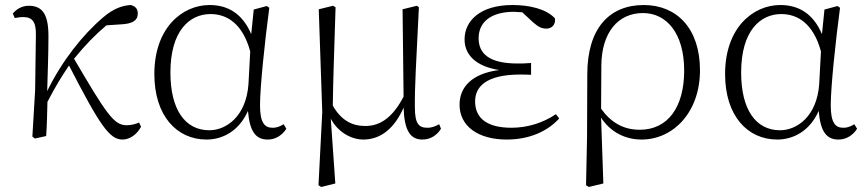

<svg xmlns="http://www.w3.org/2000/svg" viewBox="-20 -542 3459 765"><path d="M468 14C496 14 525 -5 542 -37L534 -54C522 -48 503 -43 484 -43C434 -43 404 -88 275 -308C319 -362 361 -405 404 -441L462 -445C507 -447 529 -460 529 -488C529 -510 516 -518 501 -522C471 -520 435 -511 390 -472C309 -403 226 -298 168 -179C170 -251 173 -326 173 -393C174 -486 149 -519 94 -519C66 -519 44 -504 31 -488L39 -470C49 -472 60 -474 72 -474C109 -474 124 -455 123 -402L120 -183L109 2L119 10L164 0C167 -45 168 -90 169 -136C203 -201 222 -232 255 -281C379 -40 417 14 468 14Z M803 14C866 14 932 -19 968 -100C975 -16 1000 14 1047 14C1079 14 1105 -4 1121 -29L1110 -47C1096 -39 1085 -33 1066 -33C1034 -33 1016 -53 1016 -123C1016 -194 1035 -377 1053 -511L1043 -518L991 -504L981 -406C946 -488 888 -522 815 -522C707 -522 595 -432 595 -247C595 -81 684 14 803 14ZM977 -337 970 -207C961 -78 881 -23 814 -23C717 -23 659 -106 659 -253C659 -419 735 -486 819 -486C884 -486 947 -448 977 -337Z M1428 14C1497 14 1552 -31 1588 -113C1591 -23 1614 14 1663 14C1698 14 1723 -6 1737 -29L1730 -47C1716 -40 1703 -33 1683 -33C1649 -33 1633 -48 1633 -115C1632 -197 1638 -285 1649 -513L1641 -519L1584 -505L1588 -157C1547 -78 1498 -40 1436 -40C1385 -40 1341 -60 1306 -121C1307 -216 1311 -314 1317 -513L1307 -519L1250 -505L1264 -96L1249 196L1260 203L1316 189L1298 -69C1326 -16 1379 14 1428 14Z M1999 14C2091 14 2163 -20 2208 -70L2195 -87C2143 -52 2081 -33 2018 -33C1922 -33 1873 -70 1873 -138C1873 -195 1915 -245 2053 -245C2063 -245 2072 -245 2096 -244V-291C2072 -289 2057 -289 2042 -289C1928 -289 1887 -329 1887 -390C1887 -453 1935 -495 2028 -495L2061 -493L2104 -453C2126 -434 2138 -428 2158 -428C2178 -428 2195 -444 2191 -469C2156 -507 2088 -522 2022 -522C1893 -522 1831 -459 1831 -385C1831 -326 1873 -278 1969 -263C1859 -249 1811 -194 1811 -125C1811 -40 1884 14 1999 14Z M2315 196 2326 203 2384 189 2375 -73C2412 -16 2471 14 2536 14C2662 14 2769 -94 2769 -262C2769 -429 2676 -522 2545 -522C2407 -522 2320 -428 2320 -246L2319 5ZM2375 -109 2376 -281C2377 -412 2442 -490 2542 -490C2636 -490 2706 -409 2706 -261C2706 -115 2641 -25 2529 -25C2463 -25 2413 -55 2375 -109Z M3077 14C3140 14 3206 -19 3242 -100C3249 -16 3274 14 3321 14C3353 14 3379 -4 3395 -29L3384 -47C3370 -39 3359 -33 3340 -33C3308 -33 3290 -53 3290 -123C3290 -194 3309 -377 3327 -511L3317 -518L3265 -504L3255 -406C3220 -488 3162 -522 3089 -522C2981 -522 2869 -432 2869 -247C2869 -81 2958 14 3077 14ZM3251 -337 3244 -207C3235 -78 3155 -23 3088 -23C2991 -23 2933 -106 2933 -253C2933 -419 3009 -486 3093 -486C3158 -486 3221 -448 3251 -337Z"/></svg>

Font: Noto Serif CJK HK ExtraLight
Style: Regular
Weight: 200
Designer: Ryoko NISHIZUKA 西塚涼子 (kana & ideographs); Frank Grießhammer (Latin, Greek & Cyrillic); Wenlong ZHANG 张文龙 (bopomofo); San
Foundry: Adobe
Version: Version 2.001;hotconv 1.1.0;makeotfexe 2.6.0